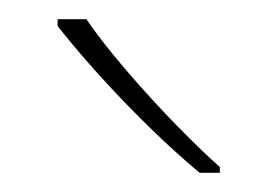

<svg xmlns="http://www.w3.org/2000/svg" viewBox="-20 -786 289 200"><path d="M70 -766H40V-759C75 -714 135 -650 188 -606H209V-612C164 -652 99 -723 70 -766Z"/></svg>

Font: Noto Sans Meetei Mayek Thin
Style: Regular
Weight: 100
Designer: Monotype Design Team and Neelakash Kshetrimayum
Foundry: Monotype Imaging Inc.
Version: Version 2.002